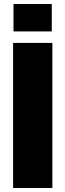

<svg xmlns="http://www.w3.org/2000/svg" viewBox="-20 -933 325 953"><path d="M45 -720H240V0H45ZM47 -913H237V-777H47Z"/></svg>

Font: Protest Strike
Style: Regular
Weight: 400
Designer: Octavio Pardo
Foundry: Ashler Design
Version: Version 2.005; ttfautohint (v1.8.4.7-5d5b)